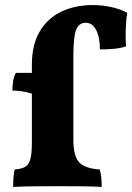

<svg xmlns="http://www.w3.org/2000/svg" viewBox="-20 -736 523 759"><path d="M270 -184Q270 -120 292.5 -95Q315 -70 374 -66Q379 -52 380.5 -33Q382 -14 382 3Q355 1 307.5 0.5Q260 0 216 0Q166 0 114 0.5Q62 1 32 3Q32 -43 38 -66Q65 -68 79.5 -76.5Q94 -85 100 -107Q106 -129 106 -172V-366Q83 -373 63.5 -375.5Q44 -378 29 -378Q29 -397 32 -416Q35 -435 43 -448H106V-480Q106 -560 137.5 -612.5Q169 -665 223.5 -690.5Q278 -716 346 -716Q387 -716 424.5 -707Q462 -698 483 -685Q478 -655 477 -617.5Q476 -580 478 -553Q461 -546 430 -543Q399 -540 375 -541Q375 -589 360 -617.5Q345 -646 319 -646Q292 -646 281 -618.5Q270 -591 270 -513Z"/></svg>

Font: Vollkorn ExtraBold
Style: Regular
Weight: 800
Designer: Friedrich Althausen
Foundry: Friedrich Althausen
Version: Version 5.000; ttfautohint (v1.8.3)